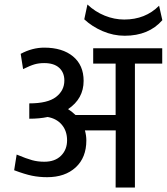

<svg xmlns="http://www.w3.org/2000/svg" viewBox="-20 -841 748 861"><path d="M367.2 -211.4Q367.2 -134.3 319.3 -90.3Q271.5 -46.4 191.4 -46.4Q155.8 -46.4 123.5 -53Q91.3 -59.6 43.5 -77.6L54.7 -147.9Q99.1 -129.4 124.3 -122.6Q149.4 -115.7 178.7 -115.7Q226.6 -115.7 253.7 -142.8Q280.8 -169.9 280.8 -211.7Q280.8 -253.4 257.6 -281.2Q234.4 -309.1 193.8 -316.4Q157.7 -308.6 111.3 -308.6V-377.4Q193.8 -377.4 231.2 -406.2Q268.6 -435.1 268.6 -480Q268.6 -515.6 245.4 -536.9Q222.2 -558.1 178.2 -558.1Q154.8 -558.1 135.7 -552.7Q116.7 -547.4 83.5 -531.2L72.8 -599.6Q125 -627.4 178.2 -627.4Q259.8 -627.4 307.4 -588.1Q355 -548.8 355 -478.5Q355 -398.4 285.2 -351.6Q301.3 -341.8 318.8 -325.2H498.5V-555.7H397.9V-624.5H707.5V-555.7H585V0H498.5L499 -256.3H360.8Q367.2 -233.4 367.2 -211.4ZM537.1 -753.4Q631.8 -753.4 693.4 -815.4L708 -750.5Q647 -680.7 539.1 -680.7Q488.3 -680.7 440.2 -701.4Q392.1 -722.2 357.9 -754.4L372.1 -820.8Q406.7 -788.1 449.7 -770.8Q492.7 -753.4 537.1 -753.4Z"/></svg>

Font: Yantramanav
Style: Regular
Weight: 400
Version: Version 1.001;PS 1.0;hotconv 1.0.72;makeotf.lib2.5.5900; ttf